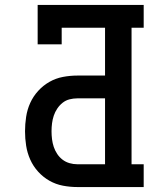

<svg xmlns="http://www.w3.org/2000/svg" viewBox="-20 -755 640 775"><path d="M292 0Q263 0 234 -5.5Q205 -11 179.5 -25.5Q154 -40 134 -62Q114 -84 102 -111Q90 -138 85.5 -167Q81 -196 81 -225Q81 -254 85.5 -283.5Q90 -313 102 -339.5Q114 -366 134 -388Q154 -410 179.5 -424.5Q205 -439 234 -444.5Q263 -450 292 -450H404V-643H229V-576H132V-735H560V-643H511V-92H560V0ZM292 -92H404V-358H292Q276 -358 260.5 -354Q245 -350 232.5 -340Q220 -330 211 -316.5Q202 -303 197 -288Q192 -273 190 -257Q188 -241 188 -225Q188 -209 190 -193Q192 -177 197 -162Q202 -147 211 -133.5Q220 -120 232.5 -110.5Q245 -101 260.5 -96.5Q276 -92 292 -92Z"/></svg>

Font: Iosevka Curly Slab SmBdEx
Style: Regular
Weight: 600
Width: 7
Monospace: yes
Designer: Belleve Invis
Foundry: Belleve Invis
Version: Version 11.1.0; ttfautohint (v1.8.3)